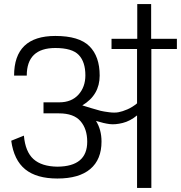

<svg xmlns="http://www.w3.org/2000/svg" viewBox="-20 -920 886 940"><path d="M721 0V-680H846V-730H720V-900H652V-730H526V-680H651V-414Q628 -395 603.5 -384.5Q579 -374 560 -370.5Q541 -367 514 -370.5Q487 -374 472.5 -377.5Q458 -381 427 -390.5Q396 -400 383 -404Q468 -455 468 -550Q468 -644 417.5 -694Q367 -744 251 -744Q49 -744 49 -550H111Q111 -685 251 -685Q333 -685 365.5 -651Q398 -617 398 -551Q398 -494 364 -456.5Q330 -419 270 -419H193V-365H269Q341 -365 374 -327Q407 -289 407 -226Q407 -105 261 -104Q184 -105 144 -141Q104 -177 97 -256L35 -231Q48 -136 103.5 -91Q159 -46 261 -46Q367 -46 422 -92.5Q477 -139 477 -227Q477 -285 450 -328Q489 -316 516.5 -312.5Q544 -309 580.5 -318Q617 -327 651 -355V0Z"/></svg>

Font: Glegoo
Style: Regular
Weight: 400
Version: Version 2.0.1; ttfautohint (v0.9) -r 48 -G 60